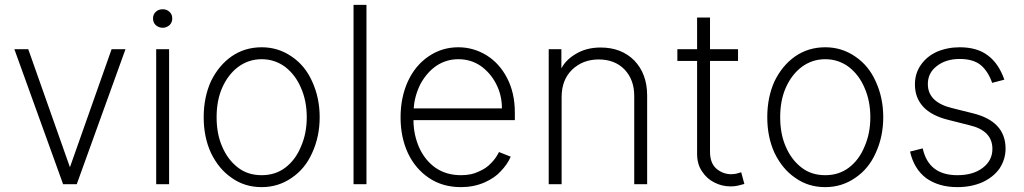

<svg xmlns="http://www.w3.org/2000/svg" viewBox="-20 -752 4202 788"><path d="M239 4 39 -550H96L269 -60H265L438 -550H495L295 4Z M674 -550V4H621V-550ZM619 -649Q608 -660 608 -676Q608 -693 619 -703Q630 -714 648 -714Q665 -714 676 -703Q687 -693 687 -676Q687 -660 676 -649Q663 -638 648 -638Q632 -638 619 -649Z M931 -22Q878 -58 846 -124Q816 -189 816 -271Q816 -353 846 -419Q878 -484 931 -521Q985 -558 1054 -558Q1122 -558 1177 -520Q1232 -483 1261 -418Q1292 -351 1292 -271Q1292 -191 1261 -124Q1232 -59 1177 -22Q1122 16 1054 16Q984 16 931 -22ZM1151 -64Q1193 -96 1215 -150Q1239 -204 1239 -271Q1239 -338 1215 -392Q1193 -444 1151 -477Q1108 -509 1054 -509Q1000 -509 957 -477Q916 -446 892 -392Q869 -340 869 -271Q869 -202 892 -150Q915 -96 957 -64Q997 -33 1054 -33Q1110 -33 1151 -64Z M1431 4V-732H1484V4Z M1740 -22Q1684 -60 1654 -124Q1624 -189 1624 -270Q1624 -352 1654 -418Q1684 -483 1738 -520Q1793 -558 1861 -558Q1923 -558 1977 -525Q2030 -492 2061 -432Q2093 -371 2093 -290V-259H1677Q1677 -199 1701 -145Q1725 -93 1768 -63Q1812 -33 1872 -33Q1915 -33 1945 -48Q1976 -61 1996 -83Q2015 -102 2028 -128L2076 -109Q2063 -78 2035 -49Q2011 -22 1968 -3Q1924 16 1872 16Q1796 16 1740 -22ZM2016 -408Q1993 -453 1952 -482Q1912 -509 1861 -509Q1812 -509 1771 -482Q1732 -455 1706 -408Q1681 -358 1678 -307H2040Q2040 -362 2016 -408Z M2232 4V-550H2284V-463H2280Q2298 -504 2342 -530Q2386 -557 2445 -557Q2530 -557 2583 -504Q2636 -449 2636 -360V4H2583V-358Q2583 -425 2543 -467Q2503 -508 2437 -508Q2372 -508 2328 -466Q2285 -424 2285 -354V4Z M2894 -502V-129Q2894 -82 2921 -59Q2948 -37 2981 -37Q2989 -37 3001 -39L3022 -45L3035 3Q3014 9 3008 10Q2996 13 2978 13Q2943 13 2912 -3Q2881 -18 2861 -49Q2841 -78 2841 -121V-502H2760V-550H2841V-680H2894V-550H3009V-502Z M3244 -22Q3191 -58 3159 -124Q3129 -189 3129 -271Q3129 -353 3159 -419Q3191 -484 3244 -521Q3298 -558 3367 -558Q3435 -558 3490 -520Q3545 -483 3574 -418Q3605 -351 3605 -271Q3605 -191 3574 -124Q3545 -59 3490 -22Q3435 16 3367 16Q3297 16 3244 -22ZM3464 -64Q3506 -96 3528 -150Q3552 -204 3552 -271Q3552 -338 3528 -392Q3506 -444 3464 -477Q3421 -509 3367 -509Q3313 -509 3270 -477Q3229 -446 3205 -392Q3182 -340 3182 -271Q3182 -202 3205 -150Q3228 -96 3270 -64Q3310 -33 3367 -33Q3423 -33 3464 -64Z M4005 -485Q3974 -510 3919 -510Q3862 -510 3825 -481Q3788 -453 3788 -407Q3788 -332 3889 -308L3973 -287Q4107 -254 4107 -142Q4107 -98 4082 -60Q4057 -25 4012 -4Q3966 16 3909 16Q3833 16 3781 -21Q3731 -59 3715 -130L3767 -143Q3791 -33 3909 -33Q3974 -33 4013 -63Q4053 -93 4053 -141Q4053 -216 3959 -238L3872 -260Q3803 -277 3769 -314Q3735 -351 3735 -405Q3735 -451 3759 -485Q3783 -520 3824 -539Q3868 -558 3919 -558Q3991 -558 4035 -524Q4079 -491 4102 -425L4052 -412Q4035 -460 4005 -485Z"/></svg>

Font: Sinter Light
Style: Regular
Weight: 300
Foundry: Adobe & rsms
Version: Version 1.000